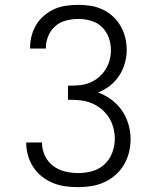

<svg xmlns="http://www.w3.org/2000/svg" viewBox="-20 -763 640 791"><path d="M303 8Q276 8 249.5 4.5Q223 1 198.5 -9Q174 -19 153 -35.5Q132 -52 117.5 -74Q103 -96 95.5 -122Q88 -148 88 -174V-176H153V-175Q153 -147 165 -121.5Q177 -96 199 -79.5Q221 -63 248 -56.5Q275 -50 303 -50Q332 -50 360.5 -58Q389 -66 410.5 -86Q432 -106 442.5 -134Q453 -162 453 -192Q453 -215 446.5 -238.5Q440 -262 427 -281.5Q414 -301 395 -316Q376 -331 353.5 -339.5Q331 -348 307 -350Q283 -352 260 -352V-410Q281 -410 303 -411.5Q325 -413 345.5 -420.5Q366 -428 383.5 -442Q401 -456 413 -474Q425 -492 431 -513Q437 -534 437 -556Q437 -583 428 -608Q419 -633 400 -651.5Q381 -670 355 -677.5Q329 -685 303 -685Q278 -685 252.5 -678.5Q227 -672 208 -655.5Q189 -639 179 -615Q169 -591 169 -566V-563H104V-567Q104 -592 110.5 -616.5Q117 -641 130 -662Q143 -683 162.5 -699.5Q182 -716 205 -726Q228 -736 253 -739.5Q278 -743 303 -743Q328 -743 353.5 -739Q379 -735 402.5 -724Q426 -713 445 -695.5Q464 -678 477 -655.5Q490 -633 496 -608Q502 -583 502 -557Q502 -529 494 -501.5Q486 -474 470.5 -450.5Q455 -427 432.5 -409.5Q410 -392 384 -382Q414 -371 439.5 -352Q465 -333 482.5 -307.5Q500 -282 509 -251.5Q518 -221 518 -190Q518 -163 511.5 -136Q505 -109 491 -85Q477 -61 456 -42.5Q435 -24 410 -12.5Q385 -1 357.5 3.5Q330 8 303 8Z"/></svg>

Font: Iosevka Etoile Light
Style: Regular
Weight: 300
Designer: Belleve Invis
Foundry: Belleve Invis
Version: Version 25.0.1; ttfautohint (v1.8.4)